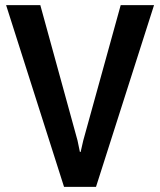

<svg xmlns="http://www.w3.org/2000/svg" viewBox="-20 -731 626 751"><path d="M283.2 -181.6 292.5 -136.7H295.4L305.7 -181.6L452.1 -710.9H582.5L355.5 0H230.5L3.9 -710.9H137.7Z"/></svg>

Font: Ufes Sans SemiBold
Style: Regular
Weight: 600
Designer: Ricardo Esteves & Filipe Motta
Foundry: ProDesignUfes - Ricardo Esteves, Filipe Motta (This is a derivative work, based on Roboto family, by Christian Robertson
Version: Version 2.0